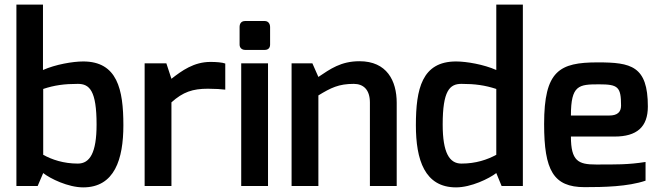

<svg xmlns="http://www.w3.org/2000/svg" viewBox="-20 -805 2858 831"><path d="M167 -135V-420C215 -436 258 -442 317 -442C368 -442 398 -412 398 -266C398 -144 369 -97 317 -97C255 -97 205 -114 167 -135ZM51 0H143L167 -56C197 -32 275 6 340 6C476 6 514 -116 514 -263C514 -418 488 -539 340 -539C295 -539 220 -526 166 -502V-785H51Z M606 0H722V-362C772 -407 814 -421 880 -421C909 -421 942 -419 955 -417V-530C942 -535 916 -537 891 -537C819 -537 767 -499 722 -464L700 -531H606Z M1024 0H1140V-531H1024ZM1017 -612C1017 -598 1027 -589 1041 -589H1126C1140 -589 1149 -597 1149 -612V-688C1149 -702 1141 -714 1126 -714H1041C1025 -714 1017 -704 1017 -688Z M1242 0H1358V-392C1412 -425 1446 -442 1511 -442C1552 -442 1581 -418 1581 -361V0H1697V-360C1697 -456 1654 -540 1536 -540C1455 -540 1409 -506 1358 -472L1332 -531H1242Z M1896 -266C1896 -412 1926 -442 1977 -442C2036 -442 2079 -436 2128 -420V-135C2089 -114 2040 -97 1977 -97C1925 -97 1896 -144 1896 -266ZM1780 -263C1780 -113 1818 6 1954 6C2019 6 2097 -32 2128 -56L2151 0H2243V-785H2128V-502C2074 -526 1999 -539 1954 -539C1806 -539 1780 -420 1780 -263Z M2451 -305C2451 -437 2485 -440 2573 -440C2655 -440 2668 -429 2668 -348C2668 -320 2652 -305 2617 -305ZM2335 -268C2335 -68 2375 5 2510 5C2593 5 2697 3 2774 -23V-104C2699 -92 2644 -93 2559 -93C2483 -93 2451 -108 2451 -214H2640C2736 -214 2784 -255 2784 -344C2784 -520 2711 -535 2567 -535C2401 -535 2335 -499 2335 -268Z"/></svg>

Font: Exo
Style: Demi Bold
Weight: 600
Designer: Natanael Gama
Version: Version 1.00